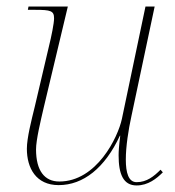

<svg xmlns="http://www.w3.org/2000/svg" viewBox="-20 -556 533 586"><path d="M397 10C432 10 458 -11 477 -30L470 -38C450 -18 428 0 397 0C372 0 364 -29 364 -69C364 -109 372 -160 381 -201L452 -536H424L352 -193C340 -137 275 -2 161 -2C116 -2 90 -35 90 -100C90 -129 104 -187 114 -230L187 -536H67L65 -526H87C135 -526 145 -523 145 -500C145 -485 137 -445 129 -413L86 -230C76 -189 62 -135 62 -102C62 -43 90 9 159 9C234 9 300 -43 346 -142H347C343 -111 342 -93 342 -82C342 -25 356 10 397 10Z"/></svg>

Font: Noto Serif Display Thin
Style: Italic
Weight: 100
Italic angle: -12°
Designer: Monotype Design Team
Foundry: Monotype Imaging Inc.
Version: Version 2.009